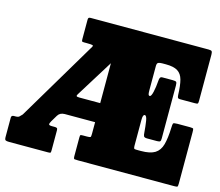

<svg xmlns="http://www.w3.org/2000/svg" viewBox="-105 -886 1170 1022"><g transform="rotate(15 480.0 -375.0)"><path d="M0 -21V-127Q0 -140 14 -140H22Q38 -140 43.2 -145.5Q48.5 -151 57.5 -160L316 -594.5Q327.5 -610.5 320.5 -612.8Q313.5 -615 287 -615H273Q263.5 -615 261.8 -617.8Q260 -620.5 260 -630V-736Q260 -744.5 263 -747.2Q266 -750 274 -750H924Q938.5 -750 941.8 -745Q945 -740 945 -726V-474Q945 -460 942.5 -457.5Q940 -455 926 -455H846Q834.5 -455 832.2 -460.2Q830 -465.5 829.5 -475Q828 -526 819.8 -556.8Q811.5 -587.5 789.5 -601.2Q767.5 -615 725 -615H704Q689.5 -615 682.2 -611.2Q675 -607.5 675 -591.5V-459Q675 -441 677.2 -435.5Q679.5 -430 684 -430H684.5Q693 -430 699.2 -457Q705.5 -484 708 -519Q708.5 -531 711.8 -537Q715 -543 725.5 -543H781Q797 -543 801 -539Q805 -535 805 -519V-229Q805 -216 801.5 -212Q798 -208 784 -208H730Q714.5 -208 711.2 -214.8Q708 -221.5 707.5 -234Q705 -268 700.5 -296.5Q696 -325 686 -325H685.5Q675 -325 675 -296V-155Q675 -137.5 680 -136.2Q685 -135 702 -135H715Q766 -135 792 -151.2Q818 -167.5 827.8 -203Q837.5 -238.5 839.5 -296Q840 -315 842.2 -320Q844.5 -325 865 -325H935Q952 -325 953.5 -320.8Q955 -316.5 955 -300V-20Q955 -4.5 951.8 -2.2Q948.5 0 933 0H405Q390 0 385 -1Q380 -2 380 -18V-119Q380 -132 382.8 -133.5Q385.5 -135 398 -135H418Q434 -135 437 -137.5Q440 -140 440 -156V-220H273Q246.5 -220 234.5 -200L213 -164Q206 -152 206.5 -146Q207 -140 223.5 -140H239Q248 -140 251.5 -137.2Q255 -134.5 255 -125V-16Q255 -4 253 -2Q251 0 239 0H25Q11 0 5.5 -3Q0 -6 0 -21ZM326 -325H440V-545L312 -339Q307 -331 309.8 -328Q312.5 -325 326 -325Z"/></g></svg>

Font: Besley* Condensed Fatface
Style: Regular
Weight: 900
Width: 3
Designer: Owen Earl
Foundry: indestructible type*
Version: Version 3.000; ttfautohint (v1.8.3)